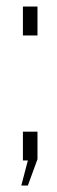

<svg xmlns="http://www.w3.org/2000/svg" viewBox="-20 -489 174 585"><path d="M44.9 76.2 64.9 0H49.8V-87.9H94.2V-3.9L64.9 76.2ZM49.8 -380.9V-469.2H94.2V-380.9Z"/></svg>

Font: Bebas Neue Book
Style: Regular
Weight: 400
Designer: Ryoichi Tsunekawa
Foundry: Ryoichi Tsunekawa
Version: Version 001.003